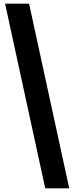

<svg xmlns="http://www.w3.org/2000/svg" viewBox="-20 -820 425 1040"><path d="M355 200H225L7.5 -800H137.5Z"/></svg>

Font: Big Shoulders
Style: Bold
Weight: 700
Designer: Patric King
Foundry: XO Type Co
Version: Version 2.002